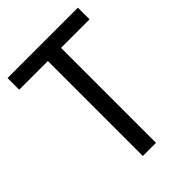

<svg xmlns="http://www.w3.org/2000/svg" viewBox="-209 -812 909 909"><g transform="rotate(-45 246.0 -357.0)"><path d="M290 0H202V-636H10V-714H481V-636H290Z"/></g></svg>

Font: Noto Sans Khmer SemiCondensed
Style: Regular
Weight: 400
Width: 4
Designer: Danh Hong and the Monotype Design Team
Foundry: Monotype Imaging Inc.
Version: Version 2.004; ttfautohint (v1.8.4.7-5d5b)